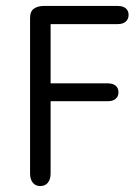

<svg xmlns="http://www.w3.org/2000/svg" viewBox="-20 -616 456 645"><path d="M150 -535H375Q393 -535 402.5 -543.5Q412 -552 412 -566Q412 -580 402.5 -588Q393 -596 375 -596H127Q107 -596 94 -587Q81 -578 81 -555V-33Q81 -14 90 -2.5Q99 9 115 9Q132 9 141 -2.5Q150 -14 150 -33V-276H342Q359 -276 368.5 -284Q378 -292 378 -306Q378 -320 368.5 -328Q359 -336 342 -336H150Z"/></svg>

Font: Beiruti
Style: Regular
Weight: 400
Version: Version 1.00